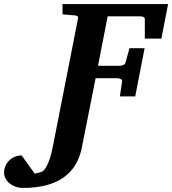

<svg xmlns="http://www.w3.org/2000/svg" viewBox="-211 -691 843 940"><path d="M612 -671H95V-621C122 -618 152 -616 152 -616C164 -615 173 -613 171 -601L48 25C36 88 18 131 0 146C-7 153 -34 157 -41 159L-105 70C-153 70 -191 108 -191 154C-191 195 -150 229 -98 229C72 229 165 159 190 30L257 -308H364C374 -308 388 -303 387 -294L376 -219H451L497 -455H423L403 -383C400 -373 385 -369 375 -369H269L316 -611H475C486 -611 498 -608 498 -598V-502H579Z"/></svg>

Font: Veleka
Style: Bold Italic
Weight: 700
Italic angle: -12°
Designer: Stefan Peev, Context Ltd, 2016; SIL International, 1997-2014.
Foundry: Stefan Peev, Context Ltd, 2016
Version: Version 5.000